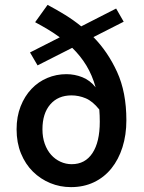

<svg xmlns="http://www.w3.org/2000/svg" viewBox="-20 -755 592 787"><path d="M271 12Q226 12 186 -4.5Q146 -21 115 -51.5Q84 -82 66 -126Q48 -170 48 -225Q48 -277 64.5 -319Q81 -361 109 -390.5Q137 -420 174 -435.5Q211 -451 252 -451Q286 -451 317.5 -438.5Q349 -426 372 -397Q358 -447 334 -486.5Q310 -526 276 -559L134 -487L103 -540L225 -602Q202 -619 177 -634Q152 -649 124 -664L175 -735Q211 -716 246 -694.5Q281 -673 313 -647L456 -720L487 -666L363 -603Q422 -543 460 -460Q498 -377 498 -262Q498 -202 482 -151.5Q466 -101 436.5 -64.5Q407 -28 365 -8Q323 12 271 12ZM274 -82Q329 -82 359 -127.5Q389 -173 389 -256Q389 -269 388.5 -281.5Q388 -294 387 -306Q360 -340 331.5 -352Q303 -364 273 -364Q218 -364 186 -327Q154 -290 154 -225Q154 -192 163.5 -165.5Q173 -139 189.5 -120.5Q206 -102 228 -92Q250 -82 274 -82Z"/></svg>

Font: CV Source Sans Light
Style: Bold
Weight: 600
Designer: Paul D. Hunt
Foundry: Adobe Systems Incorporated
Version: Version 3.001